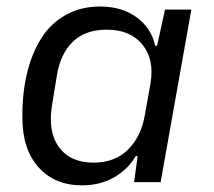

<svg xmlns="http://www.w3.org/2000/svg" viewBox="-20 -553 650 583"><path d="M229 9.8Q146 9.8 96.9 -45.2Q47.9 -100.1 47.9 -195.8V-202.1Q47.9 -272.9 62.5 -332.5Q77.1 -392.1 105.7 -437.3Q134.3 -482.4 179.9 -507.8Q225.6 -533.2 284.2 -533.2Q350.1 -533.2 394.8 -500.5Q439.5 -467.8 451.2 -414.1H457L481 -523.9H561L467.8 0H387.2L397.9 -79.1H392.1Q368.7 -38.6 326.2 -14.4Q283.7 9.8 229 9.8ZM264.2 -59.1Q327.6 -59.1 367.9 -97.9Q408.2 -136.7 419.9 -204.1L437 -299.8Q449.2 -372.6 412.4 -417.7Q375.5 -462.9 304.2 -462.9Q239.3 -462.9 201.4 -426.5Q163.6 -390.1 152.8 -324.2L138.2 -234.9Q124.5 -153.8 158.9 -106.4Q193.4 -59.1 264.2 -59.1Z"/></svg>

Font: Hubot Sans
Style: Italic
Weight: 400
Italic angle: -10°
Designer: Deni Anggara
Foundry: GitHub
Version: Version 1.001;gftools[0.9.31]